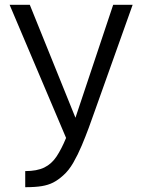

<svg xmlns="http://www.w3.org/2000/svg" viewBox="-20 -547 586 799"><path d="M85 232V165Q134 165 164.5 150Q195 135 215.5 104Q236 73 255 27L20 -527H104L294 -57L451 -527H532L373 -81Q363 -52 349.5 -15.5Q336 21 320 59Q304 97 285 130Q266 163 243 183Q222 202 201.5 212.5Q181 223 154 227.5Q127 232 85 232Z"/></svg>

Font: Onest Light
Style: Regular
Weight: 300
Designer: Dmitri Voloshin, Andrey Kudryavtsev
Foundry: Dmitri Voloshin, Andrey Kudryavtsev
Version: Version 1.000;gftools[0.9.33]